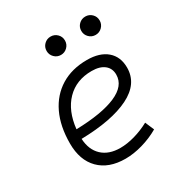

<svg xmlns="http://www.w3.org/2000/svg" viewBox="-172 -849 929 983"><g transform="rotate(-30 293.0 -357.0)"><path d="M292 -51.3Q332 -51.3 377.7 -64.2Q423.3 -77.1 465.8 -100.1L488.3 -47.4Q441.9 -20.5 388.9 -5.4Q335.9 9.8 287.6 9.8Q189 9.8 134 -45.7Q79.1 -101.1 79.1 -199.7Q79.1 -301.3 114 -374.5Q148.9 -447.8 213.6 -487.5Q278.3 -527.3 367.7 -527.3Q442.9 -527.3 484.9 -491.2Q526.9 -455.1 526.9 -390.6Q526.9 -295.4 425.3 -245.1Q323.7 -194.8 142.6 -190.9Q146 -125 185.3 -88.1Q224.6 -51.3 292 -51.3ZM144.5 -246.6Q296.4 -250.5 378.7 -285.9Q460.9 -321.3 460.9 -387.7Q460.9 -424.3 434.6 -445.3Q408.2 -466.3 360.4 -466.3Q269 -466.3 212.2 -408Q155.3 -349.6 144.5 -246.6ZM266.6 -615.7Q244.1 -615.7 228.3 -631.6Q212.4 -647.5 212.4 -669.9Q212.4 -692.9 228.3 -708.5Q244.1 -724.1 266.6 -724.1Q289.1 -724.1 304.9 -708.5Q320.8 -692.9 320.8 -669.9Q320.8 -647.5 304.9 -631.6Q289.1 -615.7 266.6 -615.7ZM471.7 -615.7Q449.2 -615.7 433.3 -631.6Q417.5 -647.5 417.5 -669.9Q417.5 -692.9 433.3 -708.5Q449.2 -724.1 471.7 -724.1Q494.1 -724.1 510 -708.5Q525.9 -692.9 525.9 -669.9Q525.9 -647.5 510 -631.6Q494.1 -615.7 471.7 -615.7Z"/></g></svg>

Font: Cascadia Code Light
Style: Italic
Weight: 300
Italic angle: -10°
Monospace: yes
Designer: Aaron Bell
Foundry: Saja Typeworks
Version: Version 2404.023; ttfautohint (v1.8.4)